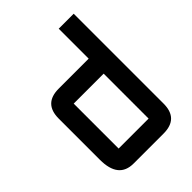

<svg xmlns="http://www.w3.org/2000/svg" viewBox="-199 -785 885 885"><g transform="rotate(-45 244.0 -342.0)"><path d="M439.5 -97.7Q439.5 0 341.8 0H146.5Q48.8 0 48.8 -122.1V-390.6Q48.8 -488.3 146.5 -488.3H341.8V-683.6H439.5ZM146.5 -97.7H341.8V-390.6H146.5Z"/></g></svg>

Font: BabelStone Runic Dotted
Style: Regular
Weight: 400
Designer: Andrew West
Foundry: BabelStone
Version: Version 3.003 March 14, 2022